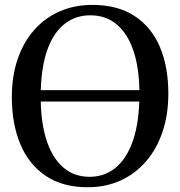

<svg xmlns="http://www.w3.org/2000/svg" viewBox="-20 -772 754 803"><path d="M350.5 11Q243.5 12 172 -36Q100.5 -84 65 -169.2Q29.5 -254.5 29.5 -365.5Q29.5 -454.5 54.2 -526Q79 -597.5 124.2 -648Q169.5 -698.5 231 -725Q292.5 -751.5 366 -751.5Q471.5 -751.5 542.2 -705.5Q613 -659.5 648.5 -576.2Q684 -493 684 -381Q684 -292 659.5 -220Q635 -148 590.2 -96.5Q545.5 -45 484.5 -17.2Q423.5 10.5 350.5 11ZM355 -32.5Q415 -32.5 460.2 -67.8Q505.5 -103 532.2 -173.2Q559 -243.5 562.5 -347.5H150.5Q152.5 -250.5 176.5 -180Q200.5 -109.5 245.5 -71Q290.5 -32.5 355 -32.5ZM150.5 -395H563Q561.5 -491 537.5 -561.2Q513.5 -631.5 468.2 -669.8Q423 -708 357.5 -708Q297.5 -708 252 -673.5Q206.5 -639 180.2 -569.8Q154 -500.5 150.5 -395Z"/></svg>

Font: Merriweather 60pt
Style: Regular
Weight: 400
Version: Version 2.100